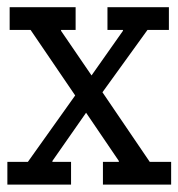

<svg xmlns="http://www.w3.org/2000/svg" viewBox="-20 -501 484 521"><path d="M313.6 -417.3V-419.8H271.6V-481.5H438.3V-419.8H380.2L258 -250.6L386.4 -61.7H444.4V0H259.3V-61.7H302.5V-64.2L213.6 -195.1L122.2 -64.2V-61.7H172.8V0H0V-61.7H55.6L184 -242L63 -419.8H6.2V-481.5H185.2V-419.8H145.7V-417.3L228.4 -296.3Z"/></svg>

Font: Slabo 27px
Style: Regular
Weight: 400
Version: Version 1.02 Build 003a